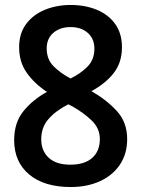

<svg xmlns="http://www.w3.org/2000/svg" viewBox="-20 -743 569 773"><path d="M265 -723Q323 -723 370 -703.5Q417 -684 444 -646Q471 -608 471 -553Q471 -491 437.5 -448.5Q404 -406 348 -376Q408 -342 450 -296.5Q492 -251 492 -183Q492 -124 463 -80.5Q434 -37 382.5 -13.5Q331 10 265 10Q158 10 97.5 -40.5Q37 -91 37 -179Q37 -249 74 -295Q111 -341 169 -373Q119 -406 88 -449.5Q57 -493 57 -553Q57 -608 85 -646Q113 -684 160.5 -703.5Q208 -723 265 -723ZM264 -634Q222 -634 195 -611Q168 -588 168 -548Q168 -504 196 -476Q224 -448 264 -427Q305 -447 332.5 -475Q360 -503 360 -547Q360 -587 333.5 -610.5Q307 -634 264 -634ZM146 -182Q146 -136 176 -108Q206 -80 263 -80Q321 -80 351.5 -107.5Q382 -135 382 -183Q382 -226 349.5 -257.5Q317 -289 271 -315L255 -323Q204 -297 175 -263.5Q146 -230 146 -182Z"/></svg>

Font: Noto Sans Sinhala UI SemiCondensed SemiBold
Style: Regular
Weight: 600
Width: 4
Designer: Jelle Bosma - Monotype Design Team
Foundry: Monotype Imaging Inc.
Version: Version 2.006; ttfautohint (v1.8.4.7-5d5b)